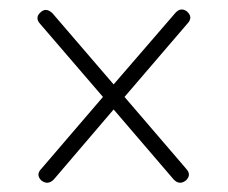

<svg xmlns="http://www.w3.org/2000/svg" viewBox="-20 -548 491 414"><path d="M69 -159Q56.5 -171.5 69.5 -184.5L202 -339L67 -496Q54 -510 68 -522Q80 -532.5 93.5 -519L225 -366L358 -520Q370 -533.5 383.5 -523Q397 -510.5 384 -497L248.5 -339L381.5 -184Q393.5 -171 381 -159Q367 -148 354.5 -161L225 -312L96 -161Q83 -148 69 -159Z"/></svg>

Font: Fraunces 72pt Soft Light
Style: Regular
Weight: 300
Version: Version 1.000;[b76b70a41]